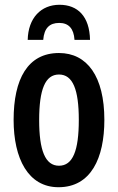

<svg xmlns="http://www.w3.org/2000/svg" viewBox="-20 -774 494 804"><path d="M229 -754C152 -754 98 -699 96 -607H161C165 -657 188 -678 228 -678C267 -678 289 -655 292 -607H357C355 -705 306 -754 229 -754ZM417 -272C417 -454 345 -552 227 -552C96 -552 37 -443 37 -272C37 -110 98 10 225 10C361 10 417 -112 417 -272ZM144 -271C144 -399 169 -462 227 -462C285 -462 310 -399 310 -272C310 -143 285 -80 227 -80C169 -80 144 -145 144 -271Z"/></svg>

Font: Noto Sans Display Condensed Medium
Style: Regular
Weight: 500
Width: 3
Designer: Monotype Design Team
Foundry: Monotype Imaging Inc.
Version: Version 1.900